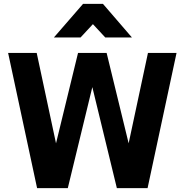

<svg xmlns="http://www.w3.org/2000/svg" viewBox="-20 -974 956 994"><path d="M410 -954H513L663 -780H525L461 -849L397 -780H259ZM22 -700H170L270 -232L384 -700H532L646 -232L746 -700H894L744 0H585L458 -523L331 0H172Z"/></svg>

Font: Haskoy ExtraBold
Style: Regular
Weight: 800
Designer: Ertekin Erdin
Foundry: Ertekin Erdin
Version: Version 2.000; ttfautohint (v1.8.4.7-5d5b)